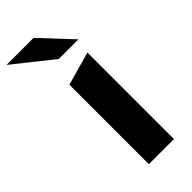

<svg xmlns="http://www.w3.org/2000/svg" viewBox="-303 -798 844 844"><g transform="rotate(-45 119.5 -375.5)"><path d="M119 -607H241L106 -751H-62ZM72 0H228V-538L72 -494Z"/></g></svg>

Font: Talent SemiBold
Style: Bold
Weight: 700
Designer: Mike Powis
Version: Version 1.001;hotconv 1.0.109;makeotfexe 2.5.65596